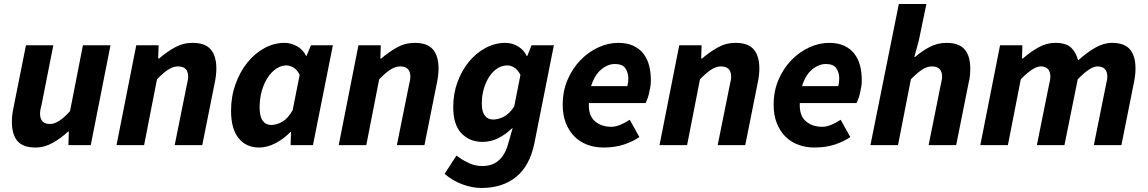

<svg xmlns="http://www.w3.org/2000/svg" viewBox="-20 -721 5704 954"><path d="M431 0H320L322 -67H318Q284 -35 242.5 -11.5Q201 12 156 12Q94 12 66.5 -20.5Q39 -53 39 -116Q39 -133 41 -150Q43 -167 47 -186L109 -496H245L187 -203Q183 -188 181 -177Q179 -166 179 -156Q179 -105 229 -105Q271 -105 328 -169L392 -496H529Z M657 -496H768L766 -430H770Q807 -462 848 -485Q889 -508 937 -508Q999 -508 1027 -475.5Q1055 -443 1055 -381Q1055 -364 1053 -346.5Q1051 -329 1047 -310L985 0H848L907 -293Q910 -308 912.5 -319Q915 -330 915 -340Q915 -391 864 -391Q841 -391 816.5 -375.5Q792 -360 760 -327L696 0H559Z M1128 -170Q1128 -241 1150 -302.5Q1172 -364 1209 -410Q1246 -456 1294 -482Q1342 -508 1393 -508Q1427 -508 1457 -490.5Q1487 -473 1501 -443H1503L1525 -496H1634L1535 0H1424L1426 -65H1423Q1389 -30 1348 -9Q1307 12 1268 12Q1202 12 1165 -35Q1128 -82 1128 -170ZM1328 -100Q1353 -100 1381.5 -115.5Q1410 -131 1434 -173L1469 -349Q1457 -374 1438.5 -385Q1420 -396 1403 -396Q1377 -396 1353 -380Q1329 -364 1310.5 -336Q1292 -308 1281 -270Q1270 -232 1270 -187Q1270 -142 1285.5 -121Q1301 -100 1328 -100Z M1761 -496H1872L1870 -430H1874Q1911 -462 1952 -485Q1993 -508 2041 -508Q2103 -508 2131 -475.5Q2159 -443 2159 -381Q2159 -364 2157 -346.5Q2155 -329 2151 -310L2089 0H1952L2011 -293Q2014 -308 2016.5 -319Q2019 -330 2019 -340Q2019 -391 1968 -391Q1945 -391 1920.5 -375.5Q1896 -360 1864 -327L1800 0H1663Z M2732 -496 2635 -8Q2612 103 2544.5 158Q2477 213 2372 213Q2327 213 2279 195.5Q2231 178 2189 143L2248 52Q2277 74 2309 89Q2341 104 2376 104Q2425 104 2456.5 77.5Q2488 51 2503 0L2527 -84H2525Q2491 -52 2455 -34Q2419 -16 2377 -16Q2314 -16 2273 -58.5Q2232 -101 2232 -189Q2232 -256 2253.5 -314Q2275 -372 2310.5 -415Q2346 -458 2393 -483Q2440 -508 2491 -508Q2525 -508 2554 -490.5Q2583 -473 2597 -443H2600L2621 -496ZM2430 -127Q2455 -127 2483 -141Q2511 -155 2535 -192L2566 -349Q2553 -374 2535.5 -385Q2518 -396 2501 -396Q2475 -396 2452 -381.5Q2429 -367 2412 -341.5Q2395 -316 2384.5 -281.5Q2374 -247 2374 -207Q2374 -166 2389 -146.5Q2404 -127 2430 -127Z M2776 -200Q2776 -269 2800.5 -325.5Q2825 -382 2864.5 -422.5Q2904 -463 2953 -485.5Q3002 -508 3052 -508Q3096 -508 3127 -493.5Q3158 -479 3177.5 -453.5Q3197 -428 3205.5 -394.5Q3214 -361 3214 -322Q3214 -304 3211 -286.5Q3208 -269 3204 -253.5Q3200 -238 3195.5 -226.5Q3191 -215 3188 -209H2906Q2903 -147 2935.5 -119Q2968 -91 3017 -91Q3040 -91 3065 -102Q3090 -113 3109 -126L3157 -40Q3127 -19 3082 -3.5Q3037 12 2979 12Q2934 12 2896.5 -2.5Q2859 -17 2832.5 -44.5Q2806 -72 2791 -111Q2776 -150 2776 -200ZM3097 -293Q3102 -310 3102 -330Q3102 -360 3087.5 -381.5Q3073 -403 3035 -403Q3000 -403 2967 -375.5Q2934 -348 2917 -293Z M3355 -496H3466L3464 -430H3468Q3505 -462 3546 -485Q3587 -508 3635 -508Q3697 -508 3725 -475.5Q3753 -443 3753 -381Q3753 -364 3751 -346.5Q3749 -329 3745 -310L3683 0H3546L3605 -293Q3608 -308 3610.5 -319Q3613 -330 3613 -340Q3613 -391 3562 -391Q3539 -391 3514.5 -375.5Q3490 -360 3458 -327L3394 0H3257Z M3824 -200Q3824 -269 3848.5 -325.5Q3873 -382 3912.5 -422.5Q3952 -463 4001 -485.5Q4050 -508 4100 -508Q4144 -508 4175 -493.5Q4206 -479 4225.5 -453.5Q4245 -428 4253.5 -394.5Q4262 -361 4262 -322Q4262 -304 4259 -286.5Q4256 -269 4252 -253.5Q4248 -238 4243.5 -226.5Q4239 -215 4236 -209H3954Q3951 -147 3983.5 -119Q4016 -91 4065 -91Q4088 -91 4113 -102Q4138 -113 4157 -126L4205 -40Q4175 -19 4130 -3.5Q4085 12 4027 12Q3982 12 3944.5 -2.5Q3907 -17 3880.5 -44.5Q3854 -72 3839 -111Q3824 -150 3824 -200ZM4145 -293Q4150 -310 4150 -330Q4150 -360 4135.5 -381.5Q4121 -403 4083 -403Q4048 -403 4015 -375.5Q3982 -348 3965 -293Z M4446 -701H4583L4545 -518L4523 -438H4527Q4560 -467 4599 -487.5Q4638 -508 4683 -508Q4745 -508 4773 -475.5Q4801 -443 4801 -381Q4801 -364 4799.5 -346.5Q4798 -329 4793 -310L4731 0H4594L4653 -293Q4656 -308 4658.5 -319Q4661 -330 4661 -340Q4661 -391 4610 -391Q4587 -391 4562.5 -375.5Q4538 -360 4506 -327L4442 0H4305Z M4949 -496H5060L5058 -430H5062Q5098 -462 5139 -485Q5180 -508 5222 -508Q5278 -508 5302.5 -484Q5327 -460 5337 -421Q5379 -459 5421 -483.5Q5463 -508 5505 -508Q5567 -508 5594.5 -475.5Q5622 -443 5622 -381Q5622 -364 5620 -346.5Q5618 -329 5614 -310L5552 0H5415L5474 -293Q5477 -308 5479.5 -319Q5482 -330 5482 -340Q5482 -391 5432 -391Q5415 -391 5391 -375.5Q5367 -360 5335 -327L5269 0H5132L5191 -293Q5194 -308 5196.5 -319Q5199 -330 5199 -340Q5199 -366 5186.5 -378.5Q5174 -391 5151 -391Q5133 -391 5108.5 -375.5Q5084 -360 5052 -327L4988 0H4851Z"/></svg>

Font: mr_Source Sans Pro
Style: Bold Italic
Weight: 700
Italic angle: -11°
Designer: Paul D. Hunt
Foundry: Adobe Systems Incorporated
Version: Version 1.036;July 10, 2024;FontCreator 11.5.0.2430 64-bit